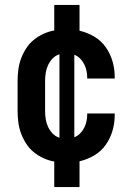

<svg xmlns="http://www.w3.org/2000/svg" viewBox="-20 -755 540 775"><path d="M301 0H199V-103Q176 -107 154.5 -117Q133 -127 115.5 -141.5Q98 -156 85.5 -175.5Q73 -195 65 -216.5Q57 -238 54 -261Q51 -284 51 -308V-428Q51 -451 54 -474Q57 -497 65 -518.5Q73 -540 85.5 -559.5Q98 -579 115.5 -593.5Q133 -608 154.5 -618Q176 -628 199 -632V-735H301V-631Q332 -624 360 -607.5Q388 -591 406.5 -565Q425 -539 434 -508Q443 -477 443 -446V-438H332V-442Q332 -456 329 -470Q326 -484 319.5 -496.5Q313 -509 303 -519Q293 -529 280 -534V-201Q293 -206 303 -216Q313 -226 319.5 -238.5Q326 -251 329 -265Q332 -279 332 -293V-297H443V-289Q443 -258 434 -227Q425 -196 406.5 -170Q388 -144 360 -127.5Q332 -111 301 -104ZM220 -199V-536Q204 -531 192.5 -519Q181 -507 174 -492Q167 -477 164.5 -460.5Q162 -444 162 -428V-308Q162 -291 164.5 -274.5Q167 -258 174 -243Q181 -228 192.5 -216Q204 -204 220 -199Z"/></svg>

Font: Iosevka Custom
Style: Bold
Weight: 700
Monospace: yes
Designer: Belleve Invis
Foundry: Belleve Invis
Version: Version 30.3.3; ttfautohint (v1.8.3)